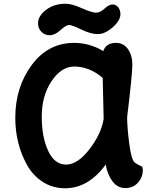

<svg xmlns="http://www.w3.org/2000/svg" viewBox="-20 -995 848 1030"><path d="M662 -366Q662 -312 673.5 -223.5Q685 -135 704 -122Q722 -110 730 -107Q738 -104 741 -102Q746 -97 746 -82Q746 -44 720 -15Q694 14 652.5 14Q611 14 584 -21.5Q557 -57 547 -112Q454 15 329 15Q262 15 209 -19.5Q156 -54 125 -110Q62 -224 62 -363Q62 -527 150 -646Q238 -765 378 -765Q460 -765 534 -721Q549 -765 602 -765Q643 -765 666.5 -731.5Q690 -698 690 -647.5Q690 -597 662 -366ZM536 -357 531 -577Q460 -638 378 -638Q309 -638 256.5 -559.5Q204 -481 204 -370Q204 -259 238.5 -185.5Q273 -112 334.5 -112Q396 -112 459.5 -194Q523 -276 536 -357ZM626 -919Q626 -885 584.5 -848.5Q543 -812 505 -812Q467 -812 416.5 -836.5Q366 -861 350.5 -861Q335 -861 304.5 -833.5Q274 -806 247 -806Q220 -806 202 -824.5Q184 -843 184 -870Q184 -909 227 -942Q270 -975 333 -975Q365 -975 419 -951Q473 -927 495 -927Q517 -927 541 -949Q565 -971 583.5 -971Q602 -971 614 -956Q626 -941 626 -919Z"/></svg>

Font: Delius Unicase
Style: Bold
Weight: 700
Designer: Natalia Raices
Foundry: Natalia Raices
Version: Version 1.001